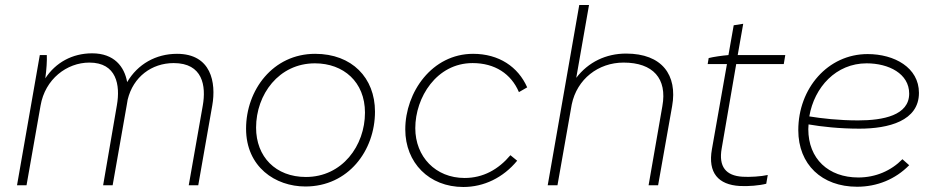

<svg xmlns="http://www.w3.org/2000/svg" viewBox="-20 -740 3745 767"><path d="M48 0H86L142 -318C160 -424 247 -490 337 -490C446 -490 461 -400 447 -320L392 0H430L487 -324L490 -342C512 -433 586 -488 674 -488C790 -488 804 -397 790 -318L734 0H772L828 -319C844 -410 824 -525 687 -525C603 -525 530 -484 488 -412C477 -474 436 -527 348 -527C269 -527 202 -490 161 -427C166 -464 168 -497 167 -520H139Z M1200 5C1371 5 1478 -138 1478 -294C1478 -429 1386 -525 1239 -525C1070 -525 963 -380 963 -226C963 -73 1080 5 1200 5ZM1202 -33C1081 -33 1003 -114 1003 -230C1003 -363 1094 -487 1238 -487C1352 -487 1438 -413 1438 -290C1438 -158 1347 -33 1202 -33Z M1831 7C1913 7 1990 -30 2046 -98L2019 -120C1971 -63 1910 -29 1836 -29C1720 -29 1639 -114 1639 -228C1639 -351 1724 -488 1868 -488C1957 -488 2022 -445 2053 -372L2086 -391C2050 -473 1973 -525 1870 -525C1706 -525 1599 -372 1599 -223C1599 -90 1694 7 1831 7Z M2168 0H2207L2264 -323C2285 -424 2370 -490 2471 -490C2589 -490 2646 -426 2626 -316L2571 0H2609L2665 -316C2687 -440 2625 -526 2481 -526C2401 -526 2330 -492 2282 -429L2333 -720H2294Z M2935 3C2969 5 3015 1 3041 -6L3047 -41C3021 -35 2974 -32 2946 -34C2880 -38 2850 -74 2863 -147L2921 -484H3111L3117 -520H2927L2949 -645L2911 -639L2890 -520C2866 -518 2830 -513 2811 -508L2807 -484H2884L2824 -144C2807 -49 2850 -2 2935 3Z M3404 6C3484 6 3557 -24 3612 -80L3585 -104C3540 -58 3478 -31 3409 -31C3289 -31 3209 -106 3209 -224L3210 -243C3262 -234 3333 -226 3413 -226C3530 -226 3651 -257 3651 -369C3651 -470 3553 -524 3446 -524C3287 -524 3169 -387 3169 -220C3169 -83 3263 6 3404 6ZM3213 -275C3233 -392 3320 -487 3442 -487C3530 -487 3612 -446 3612 -366C3612 -279 3508 -259 3408 -259C3331 -259 3262 -267 3213 -275Z"/></svg>

Font: Fixel Display ExtraLight
Style: Italic
Weight: 200
Italic angle: -10°
Designer: AlfaBravo + MacPaw
Foundry: Kyrylo Tkachov, Marchela Mozhyna, Serhii Makarenko, Maria Weinstein, Zakhar Kryvoshyya
Version: Version 1.210;Glyphs 3.2 (3217)